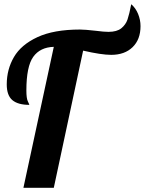

<svg xmlns="http://www.w3.org/2000/svg" viewBox="-20 -890 686 910"><path d="M235 -668Q170 -666 137.5 -620.5Q105 -575 105 -461Q105 -424 112 -409.5Q119 -395 119 -393Q65 -393 38.5 -415.5Q12 -438 12 -490Q12 -561 46 -619.5Q80 -678 157.5 -714Q235 -750 359 -750Q383 -750 435 -744Q473 -739 494 -739Q534 -739 555 -756Q576 -773 584.5 -798Q593 -823 602 -870Q623 -852 634.5 -824Q646 -796 646 -766Q646 -703 608.5 -666.5Q571 -630 507 -630Q461 -630 374 -650L235 0H91Z"/></svg>

Font: Lobster
Style: Regular
Weight: 400
Designer: Impallari Type
Foundry: Impallari Type
Version: Version 2.100